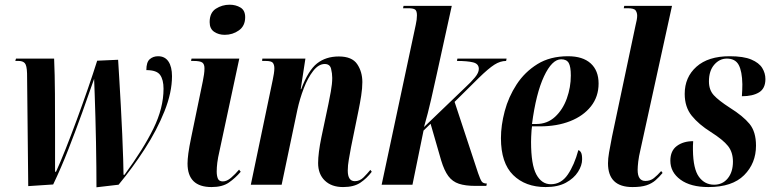

<svg xmlns="http://www.w3.org/2000/svg" viewBox="-20 -785 3280 816"><path d="M390 11Q390 -26 389.5 -76Q389 -126 388 -180.5Q387 -235 385.5 -287.5Q384 -340 382.5 -382.5Q381 -425 380 -450Q357 -383 329 -305.5Q301 -228 270.5 -150Q240 -72 206 -1L100 6L95 -473Q94 -507 85.5 -516.5Q77 -526 59 -526H45L48 -536H210Q213 -468 213.5 -386Q214 -304 214 -219Q214 -134 214 -55H218Q236 -94 259 -152Q282 -210 306.5 -276.5Q331 -343 353.5 -408Q376 -473 393 -527L482 -531Q484 -501 487 -449Q490 -397 493.5 -335.5Q497 -274 499.5 -214.5Q502 -155 503.5 -108.5Q505 -62 505 -42H509Q589 -151 632 -238.5Q675 -326 675 -408Q675 -446 660.5 -466.5Q646 -487 602 -487Q602 -521 616.5 -533.5Q631 -546 652 -546Q681 -546 696 -523.5Q711 -501 711 -461Q711 -392 679 -312Q647 -232 595 -151.5Q543 -71 484 0Z M935 -637Q909 -637 890 -650Q871 -663 871 -691Q871 -731 897.5 -748Q924 -765 956 -765Q982 -765 1002 -753Q1022 -741 1022 -712Q1022 -675 995.5 -656Q969 -637 935 -637ZM879 10Q777 10 777 -90Q777 -107 780.5 -133.5Q784 -160 793 -203L842 -440Q845 -455 847 -468.5Q849 -482 849 -495Q849 -512 840 -519Q831 -526 802 -526H792L794 -536H997L913 -144Q906 -114 903.5 -93.5Q901 -73 901 -56Q901 -38 906 -26Q911 -14 927 -14Q944 -14 962 -29.5Q980 -45 996 -64L1003 -55Q980 -28 952.5 -9Q925 10 879 10Z M1438 10Q1389 10 1360.5 -17.5Q1332 -45 1332 -92Q1332 -113 1335.5 -140.5Q1339 -168 1346 -202L1376 -344Q1380 -363 1386 -396Q1392 -429 1392 -454Q1392 -473 1387 -493Q1382 -513 1360 -513Q1334 -513 1311 -483.5Q1288 -454 1271 -409.5Q1254 -365 1244 -319L1177 0H1046L1139 -445Q1142 -459 1144 -472Q1146 -485 1146 -495Q1146 -509 1140 -517.5Q1134 -526 1109 -526H1094L1095 -536H1278L1258 -406H1260Q1290 -486 1327.5 -515.5Q1365 -545 1420 -545Q1476 -545 1498 -512.5Q1520 -480 1520 -436Q1520 -410 1515 -378Q1510 -346 1504 -317L1472 -160Q1467 -132 1462.5 -107Q1458 -82 1458 -60Q1458 -15 1488 -15Q1509 -15 1525 -31Q1541 -47 1554 -63L1560 -55Q1539 -27 1511.5 -8.5Q1484 10 1438 10Z M1999 5Q1958 5 1930.5 -4Q1903 -13 1885.5 -36.5Q1868 -60 1855 -103L1810 -259L1780 -230L1733 0H1602L1747 -680Q1752 -702 1752 -720Q1752 -739 1744 -744.5Q1736 -750 1714 -750H1693L1695 -760H1900L1837 -473Q1826 -423 1812.5 -363.5Q1799 -304 1782 -245L1958 -414Q1982 -436 1998.5 -456Q2015 -476 2015 -492Q2015 -514 1990.5 -520Q1966 -526 1922 -526L1924 -536H2133L2131 -526Q2106 -526 2081 -510Q2056 -494 2015 -454L1912 -352L2012 -49Q2021 -23 2027 -14Q2033 -5 2049 -5L2047 5Z M2299 10Q2213 10 2161 -41Q2109 -92 2109 -198Q2109 -252 2125 -312.5Q2141 -373 2175.5 -426Q2210 -479 2264 -512.5Q2318 -546 2394 -546Q2457 -546 2490.5 -515.5Q2524 -485 2524 -430Q2524 -374 2491.5 -333Q2459 -292 2403 -270Q2347 -248 2275 -248H2241Q2240 -243 2239 -230Q2238 -217 2237.5 -203.5Q2237 -190 2237 -182Q2237 -85 2259.5 -43.5Q2282 -2 2321 -2Q2365 -2 2393 -43Q2421 -84 2438 -147Q2445 -145 2449.5 -136.5Q2454 -128 2454 -108Q2454 -82 2436.5 -54.5Q2419 -27 2385 -8.5Q2351 10 2299 10ZM2259 -258Q2306 -258 2339 -288.5Q2372 -319 2389 -366.5Q2406 -414 2406 -464Q2406 -502 2397 -517.5Q2388 -533 2365 -533Q2326 -533 2292 -460.5Q2258 -388 2241 -258Z M2668 10Q2564 10 2564 -91Q2564 -111 2568.5 -137Q2573 -163 2581 -204L2681 -677Q2684 -688 2686 -699.5Q2688 -711 2688 -718Q2688 -731 2681.5 -740.5Q2675 -750 2647 -750H2631L2633 -760H2836L2702 -149Q2695 -120 2692.5 -98Q2690 -76 2690 -63Q2690 -16 2723 -16Q2744 -16 2759 -28Q2774 -40 2790 -58L2796 -50Q2781 -32 2765.5 -18.5Q2750 -5 2727.5 2.5Q2705 10 2668 10Z M2991 10Q2915 10 2872 -21.5Q2829 -53 2829 -102Q2829 -144 2856.5 -164.5Q2884 -185 2926 -185Q2925 -175 2925 -165.5Q2925 -156 2925 -147Q2926 -67 2950.5 -33.5Q2975 0 3015 0Q3051 0 3073 -27Q3095 -54 3095 -98Q3095 -138 3074 -164.5Q3053 -191 3001 -224Q2950 -256 2920 -293Q2890 -330 2890 -386Q2890 -457 2940 -501.5Q2990 -546 3081 -546Q3140 -546 3173 -532Q3206 -518 3219.5 -496Q3233 -474 3233 -449Q3233 -409 3206 -392.5Q3179 -376 3133 -376Q3134 -390 3134.5 -403Q3135 -416 3135 -427Q3134 -482 3119.5 -509Q3105 -536 3069 -536Q3038 -536 3015.5 -510Q2993 -484 2993 -439Q2993 -403 3013.5 -380.5Q3034 -358 3082 -327Q3138 -292 3165.5 -258.5Q3193 -225 3193 -166Q3193 -91 3142.5 -40.5Q3092 10 2991 10Z"/></svg>

Font: Noto Serif Display ExtraCondensed
Style: Bold Italic
Weight: 700
Width: 2
Italic angle: -12°
Designer: Monotype Design Team
Foundry: Monotype Imaging Inc.
Version: Version 2.009